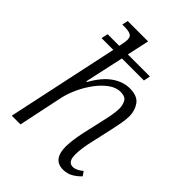

<svg xmlns="http://www.w3.org/2000/svg" viewBox="-222 -865 980 980"><g transform="rotate(45 268.0 -375.0)"><path d="M415 10Q377 10 359 -14Q341 -38 341 -82Q341 -125 355 -192L379 -298Q388 -336 393 -364.5Q398 -393 398 -414Q398 -438 387.5 -458.5Q377 -479 341 -479Q311 -479 280.5 -457.5Q250 -436 223.5 -401Q197 -366 177.5 -324.5Q158 -283 149 -243L98 0H35L164 -604H79L87 -640H171Q176 -662 177.5 -673.5Q179 -685 179 -691Q179 -715 163 -721.5Q147 -728 119 -728H105L112 -760H259L233 -640H392L385 -604H226L180 -393H185Q223 -461 268.5 -493Q314 -525 363 -525Q418 -525 440 -494Q462 -463 462 -422Q462 -398 456 -366.5Q450 -335 444 -308L419 -196Q412 -167 408 -139Q404 -111 404 -89Q404 -35 440 -35Q464 -35 494 -60L510 -37Q490 -16 467 -3Q444 10 415 10Z"/></g></svg>

Font: Noto Serif SemiCondensed Light
Style: Italic
Weight: 300
Width: 4
Italic angle: -12°
Designer: Monotype Design Team
Foundry: Monotype Imaging Inc.
Version: Version 2.013; ttfautohint (v1.8.4.7-5d5b)